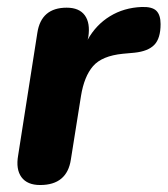

<svg xmlns="http://www.w3.org/2000/svg" viewBox="-20 -521 480 550"><path d="M95 9Q58 9 41.5 -13.5Q25 -36 32 -76L87 -427Q98 -499 171 -499Q207 -499 223 -477Q239 -455 233 -415L231 -407Q255 -450 295 -474.5Q335 -499 386 -501Q416 -502 428 -490Q440 -478 440 -452Q440 -411 422 -392.5Q404 -374 365 -370L332 -367Q272 -361 246.5 -331.5Q221 -302 212 -246L183 -64Q172 9 95 9Z"/></svg>

Font: Nunito ExtraBold
Style: Italic
Weight: 800
Italic angle: -9°
Designer: Vernon Adams
Foundry: Vernon Adams
Version: Version 3.601; ttfautohint (v1.8.2.53-6de2)